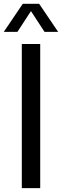

<svg xmlns="http://www.w3.org/2000/svg" viewBox="-44 -966 319 986"><path d="M68 0V-740H162.5V0ZM-24.5 -802.5 73 -946.5H157L254.5 -802.5H184.5L115 -909L45.5 -802.5Z"/></svg>

Font: Encode Sans Condensed Medium
Style: Regular
Weight: 500
Width: 3
Designer: Multiple Designers
Foundry: Impallari Type
Version: Version 3.000; ttfautohint (v1.8.3) -l 8 -r 50 -G 200 -x 14 